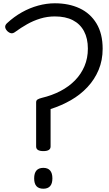

<svg xmlns="http://www.w3.org/2000/svg" viewBox="-20 -1135 663 1169"><path d="M244 -215Q222 -215 211 -222Q200 -229 200 -243V-512Q200 -524 209 -529.5Q218 -535 234 -539Q297 -554 348.5 -581Q400 -608 437 -646Q474 -684 494.5 -732.5Q515 -781 515 -839Q515 -901 491.5 -945Q468 -989 423.5 -1012Q379 -1035 314 -1035Q268 -1035 225.5 -1022Q183 -1009 145 -987.5Q107 -966 73 -941Q60 -931 48.5 -932.5Q37 -934 24 -946Q12 -959 11.5 -971Q11 -983 23 -994Q65 -1033 113 -1060Q161 -1087 212.5 -1101Q264 -1115 314 -1115Q399 -1115 464.5 -1084.5Q530 -1054 567.5 -992Q605 -930 605 -838Q605 -768 580.5 -709.5Q556 -651 512.5 -604.5Q469 -558 411.5 -525Q354 -492 288 -471V-243Q288 -229 277 -222Q266 -215 244 -215ZM244 14Q216 14 202 -1.5Q188 -17 188 -49Q188 -81 202 -97Q216 -113 244 -113Q271 -113 285 -97Q299 -81 299 -49Q299 -17 285 -1.5Q271 14 244 14Z"/></svg>

Font: Playwrite FR Moderne
Style: Regular
Weight: 400
Designer: Veronika Burian, José Scaglione
Foundry: TypeTogether
Version: Version 1.002